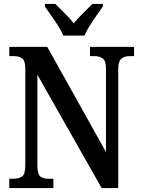

<svg xmlns="http://www.w3.org/2000/svg" viewBox="-20 -951 715 971"><path d="M27 0V-47H48Q75 -47 91.5 -58.5Q108 -70 108 -115V-603Q108 -645 91.5 -656Q75 -667 52 -667H27V-714H219L516 -182V-603Q516 -643 500 -655Q484 -667 460 -667H435V-714H658V-667H634Q609 -667 593.5 -654Q578 -641 578 -599V0H494L169 -573V-115Q169 -70 184 -58.5Q199 -47 224 -47H250V0ZM300 -771Q291 -794 274 -820.5Q257 -847 238.5 -873Q220 -899 207 -918V-931H260Q280 -910 307 -884Q334 -858 353 -833Q373 -858 400 -884Q427 -910 447 -931H500V-918Q487 -899 468.5 -873Q450 -847 433.5 -820.5Q417 -794 407 -771Z"/></svg>

Font: Noto Serif Condensed SemiBold
Style: Regular
Weight: 600
Width: 3
Designer: Monotype Design Team
Foundry: Monotype Imaging Inc.
Version: Version 2.013